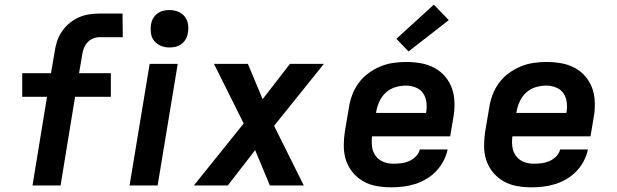

<svg xmlns="http://www.w3.org/2000/svg" viewBox="-20 -793 2640 821"><path d="M239 0H119L181 -379H75V-480H198L214 -573Q217 -595 224 -616.5Q231 -638 244.5 -658Q258 -678 276.5 -693.5Q295 -709 316.5 -718.5Q338 -728 360.5 -731.5Q383 -735 405 -735H504L505 -634H405Q391 -634 377 -628Q363 -622 353 -610.5Q343 -599 338 -585Q333 -571 331 -556L318 -480H454V-379H301Z M534 0 620 -520H740L654 0ZM704 -590Q685 -590 668 -597Q651 -604 639.5 -618Q628 -632 625.5 -651Q623 -670 626 -689Q628 -703 635 -715Q642 -727 653.5 -735.5Q665 -744 678 -747Q691 -750 705 -750Q724 -750 741.5 -743Q759 -736 770 -722Q781 -708 784 -689Q787 -670 783 -651Q781 -637 774 -625Q767 -613 755.5 -604.5Q744 -596 731 -593Q718 -590 704 -590Z M809 0 1022 -265 895 -520H1040L1103 -369L1220 -520H1365L1152 -255L1279 0H1134L1071 -151L954 0Z M1653 8Q1621 8 1590 2.5Q1559 -3 1533 -18Q1507 -33 1488 -56Q1469 -79 1459.5 -108Q1450 -137 1450 -169Q1450 -201 1455 -233L1472 -333Q1476 -360 1486 -387Q1496 -414 1513.5 -438Q1531 -462 1555.5 -480Q1580 -498 1607 -509Q1634 -520 1661.5 -524Q1689 -528 1716 -528Q1749 -528 1780 -522.5Q1811 -517 1838 -502.5Q1865 -488 1884.5 -464.5Q1904 -441 1913.5 -412.5Q1923 -384 1923.5 -351.5Q1924 -319 1918 -287L1905 -210H1571Q1568 -187 1571 -165Q1574 -143 1586.5 -126Q1599 -109 1619 -101Q1639 -93 1662 -93Q1679 -93 1696 -95Q1713 -97 1729 -104Q1745 -111 1758.5 -124.5Q1772 -138 1775 -154H1894Q1889 -129 1876.5 -105Q1864 -81 1845.5 -61.5Q1827 -42 1803.5 -28Q1780 -14 1754.5 -6Q1729 2 1703.5 5Q1678 8 1653 8ZM1588 -310H1802Q1806 -333 1803.5 -354.5Q1801 -376 1790 -393Q1779 -410 1758.5 -418.5Q1738 -427 1716 -427Q1694 -427 1671.5 -420.5Q1649 -414 1631 -398Q1613 -382 1603 -360.5Q1593 -339 1589 -317ZM1727 -573 1675 -627 1835 -773 1899 -707Z M2253 8Q2221 8 2190 2.5Q2159 -3 2133 -18Q2107 -33 2088 -56Q2069 -79 2059.5 -108Q2050 -137 2050 -169Q2050 -201 2055 -233L2072 -333Q2076 -360 2086 -387Q2096 -414 2113.5 -438Q2131 -462 2155.5 -480Q2180 -498 2207 -509Q2234 -520 2261.5 -524Q2289 -528 2316 -528Q2349 -528 2380 -522.5Q2411 -517 2438 -502.5Q2465 -488 2484.5 -464.5Q2504 -441 2513.5 -412.5Q2523 -384 2523.5 -351.5Q2524 -319 2518 -287L2505 -210H2171Q2168 -187 2171 -165Q2174 -143 2186.5 -126Q2199 -109 2219 -101Q2239 -93 2262 -93Q2279 -93 2296 -95Q2313 -97 2329 -104Q2345 -111 2358.5 -124.5Q2372 -138 2375 -154H2494Q2489 -129 2476.5 -105Q2464 -81 2445.5 -61.5Q2427 -42 2403.5 -28Q2380 -14 2354.5 -6Q2329 2 2303.5 5Q2278 8 2253 8ZM2188 -310H2402Q2406 -333 2403.5 -354.5Q2401 -376 2390 -393Q2379 -410 2358.5 -418.5Q2338 -427 2316 -427Q2294 -427 2271.5 -420.5Q2249 -414 2231 -398Q2213 -382 2203 -360.5Q2193 -339 2189 -317Z"/></svg>

Font: Iosevka Aile Oblique
Style: Bold
Weight: 700
Italic angle: -9°
Designer: Belleve Invis
Foundry: Belleve Invis
Version: Version 31.1.0; ttfautohint (v1.8.4)